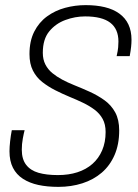

<svg xmlns="http://www.w3.org/2000/svg" viewBox="-20 -717 538 749"><path d="M208 12Q164 12 129.5 4.5Q95 -3 69.5 -19.5Q44 -36 30.5 -62.5Q17 -89 17 -127Q17 -143 19.5 -166Q22 -189 26 -209H76Q73 -198 69 -176.5Q65 -155 65 -133Q65 -96 82 -74Q99 -52 130 -43Q161 -34 206 -34Q248 -34 282 -45Q316 -56 340.5 -77.5Q365 -99 378.5 -130.5Q392 -162 392 -202Q392 -232 380.5 -253Q369 -274 349 -289Q329 -304 304 -316Q279 -328 252 -339Q223 -351 195.5 -365Q168 -379 145 -397Q122 -415 108.5 -441.5Q95 -468 95 -506Q95 -557 113.5 -593.5Q132 -630 163.5 -653Q195 -676 234 -686.5Q273 -697 314 -697Q356 -697 389 -689Q422 -681 445.5 -664Q469 -647 481 -621.5Q493 -596 493 -562Q493 -549 491.5 -534.5Q490 -520 486 -498H435Q440 -520 441 -532.5Q442 -545 442 -555Q442 -604 410 -628.5Q378 -653 312 -653Q273 -653 235 -639Q197 -625 172 -594.5Q147 -564 147 -511Q147 -485 157 -465.5Q167 -446 184 -432Q201 -418 222.5 -406.5Q244 -395 269 -385Q299 -373 330 -359Q361 -345 387.5 -326Q414 -307 429.5 -278.5Q445 -250 445 -208Q445 -154 427 -112.5Q409 -71 377 -43.5Q345 -16 301.5 -2Q258 12 208 12Z"/></svg>

Font: Archivo Condensed Thin
Style: Italic
Weight: 250
Width: 3
Italic angle: -10°
Designer: Hector Gatti
Foundry: Omnibus-Type
Version: Version 2.001